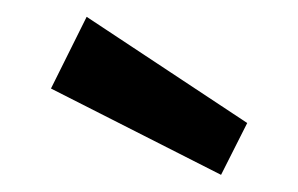

<svg xmlns="http://www.w3.org/2000/svg" viewBox="-20 -781 351 226"><path d="M271 -636.2 240.2 -575.2 40 -676.8 82 -761.2Z"/></svg>

Font: ABeeZee
Style: Regular
Weight: 400
Designer: Anja Meiners
Foundry: Anja Meiners
Version: Version 1.002